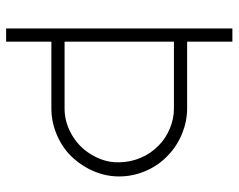

<svg xmlns="http://www.w3.org/2000/svg" viewBox="-94 -666 760 611"><g transform="rotate(90 285.5 -360.0)"><path d="M70 0V-720H112V-576H325Q364.5 -576 402 -561Q421.5 -553.5 439.8 -542Q458 -530.5 473 -516Q505.5 -486 523.2 -444.8Q541 -403.5 541 -360Q541 -319.5 525.8 -282Q510.5 -244.5 484 -215Q455 -182 412.2 -163Q369.5 -144 325 -144H112V0ZM112 -186H325Q362 -186 396.5 -202.8Q431 -219.5 455 -248Q474.5 -271.5 485.8 -300.5Q497 -329.5 496 -360Q495.5 -395.5 481.8 -428Q468 -460.5 443 -485Q420.5 -507.5 389 -520.8Q357.5 -534 325 -534H112Z"/></g></svg>

Font: Manrope ExtraLight
Style: Regular
Weight: 200
Designer: Mikhail Sharanda
Foundry: Mikhail Sharanda
Version: Version 4.505